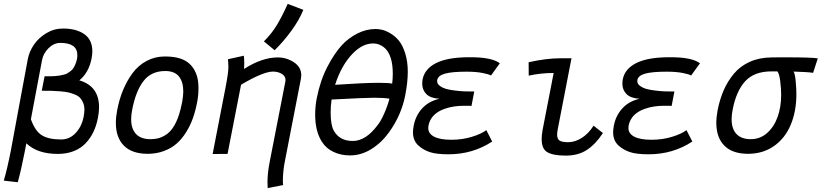

<svg xmlns="http://www.w3.org/2000/svg" viewBox="-46 -796 4250 993"><path d="M270.5 -74.7Q314 -74.7 345.5 -108.4Q377 -142.1 386.7 -192.9Q390.6 -213.9 390.6 -228.5Q390.6 -248 384.5 -263.2Q378.4 -278.3 369.1 -288.8Q359.9 -299.3 343 -306.4Q326.2 -313.5 310.1 -317.4Q293.9 -321.3 268.3 -323.5Q242.7 -325.7 222.2 -326.2Q201.7 -326.7 169.9 -326.7L184.6 -401.4Q202.1 -401.4 211.2 -401.4Q220.2 -401.4 235.8 -402.3Q251.5 -403.3 260 -404.8Q268.6 -406.2 281.5 -409.2Q294.4 -412.1 301.8 -416.5Q309.1 -420.9 318.4 -427.7Q327.6 -434.6 333.3 -443.4Q338.9 -452.1 344 -464.1Q349.1 -476.1 352.1 -490.7Q354 -500.5 354 -511.2Q354 -574.2 265.6 -574.2Q231.9 -573.7 204.8 -546.6Q177.7 -519.5 171.4 -484.9Q168.5 -469.7 147.5 -358.4Q126.5 -247.1 113.8 -179.2Q135.7 -117.7 170.7 -96.2Q205.6 -74.7 270.5 -74.7ZM90.3 -54.7Q88.9 -46.9 86.4 -34.7Q84 -22.5 83.5 -19Q64 81.1 45.9 146.5L-26.4 138.2Q-8.3 76.7 10.3 -18.1Q18.6 -61 53.7 -253.2Q88.9 -445.3 97.7 -489.7Q105 -528.8 129.2 -564.5Q153.3 -600.1 193.4 -624.3Q233.4 -648.4 279.8 -648.4Q349.1 -648.4 390.4 -619.1Q431.6 -589.8 431.6 -530.3Q431.6 -514.6 427.7 -493.7Q413.1 -419.9 364.3 -380.4Q466.3 -350.6 466.3 -241.2Q466.3 -215.8 460.4 -186Q452.6 -146 437 -113.5Q421.4 -81.1 397 -55.2Q372.6 -29.3 336.7 -14.9Q300.8 -0.5 255.9 0H252.4Q147.5 0 90.3 -54.7Z M716.3 -0.5Q635.7 -1 594.5 -43Q553.2 -85 553.2 -160.6Q553.2 -189.9 560.1 -226.6Q570.8 -282.7 590.6 -330.6Q610.4 -378.4 639.9 -418.2Q669.4 -458 712.4 -481Q755.4 -503.9 806.6 -503.9Q877 -503.9 916 -479.7Q955.1 -455.6 971.7 -405.8Q980.5 -379.4 980.5 -339.4Q980.5 -300.8 973.1 -265.1Q964.8 -221.7 951.4 -184.1Q938 -146.5 916.5 -112.1Q895 -77.6 867.7 -53.5Q840.3 -29.3 801.8 -14.9Q763.2 -0.5 717.3 -0.5ZM820.8 -105Q871.6 -145.5 894 -258.8Q894.5 -260.3 895 -263.2Q895.5 -266.1 896 -267.6Q901.9 -301.3 901.9 -323.2Q901.9 -372.6 879.4 -400.6Q856.9 -428.7 808.6 -428.7Q736.3 -428.7 696.3 -377Q656.2 -325.2 637.7 -229Q632.3 -201.2 632.3 -179.7Q632.3 -129.9 657.5 -103Q682.6 -76.2 731.9 -76.2Q759.8 -76.7 779.5 -83Q799.3 -89.4 820.8 -105Z M1318.8 -582Q1358.4 -621.1 1385.5 -665.8Q1412.6 -710.4 1441.9 -775.9L1522.9 -745.1Q1501.5 -692.4 1461.4 -637.5Q1421.4 -582.5 1374.5 -536.1ZM1216.3 -439.5Q1309.1 -499 1390.6 -499Q1436 -499 1474.1 -473.9Q1512.2 -448.7 1512.2 -406.2Q1512.2 -400.4 1510.3 -388.7L1427.2 38.6Q1417 90.8 1417 140.1Q1417 153.3 1418.5 161.1L1338.4 176.8Q1337.4 155.3 1337.4 145Q1337.4 100.1 1348.6 42L1429.7 -373.5Q1430.7 -379.4 1430.7 -381.8Q1430.7 -402.8 1410.9 -414.3Q1391.1 -425.8 1365.7 -425.8Q1315.9 -425.8 1200.7 -357.9L1130.9 0L1053.7 0.5L1120.6 -344.2Q1135.3 -419.4 1135.3 -450.7Q1135.3 -458.5 1133.3 -489.7L1214.8 -507.8Q1217.3 -495.6 1217.3 -468.8Q1217.3 -457 1216.3 -439.5Z M1680.2 -120.6Q1710 -66.9 1778.3 -66.9Q1846.7 -66.9 1907.7 -149.9Q1923.8 -169.9 1940.9 -208.5Q1958 -247.1 1968.3 -285.6Q1938.5 -290.5 1888.2 -290.5Q1844.2 -290.5 1668.9 -281.2Q1664.1 -248 1664.1 -214.8Q1664.1 -149.4 1680.2 -120.6ZM1896.5 -646Q1913.1 -646 1931.6 -641.6Q1950.2 -637.2 1974.6 -622.6Q1999 -607.9 2017.8 -584.7Q2036.6 -561.5 2049.8 -519.8Q2063 -478 2063 -424.3Q2063 -373 2050.8 -308.6L2049.8 -303.2Q2030.3 -201.7 1966.8 -112.8Q1927.2 -57.6 1874.5 -24.9Q1821.8 7.8 1763.7 7.8Q1717.3 7.8 1678.5 -10.5Q1639.6 -28.8 1617.7 -64.5Q1584 -118.2 1584 -203.1Q1584 -246.6 1592.3 -288.1Q1610.4 -379.9 1647 -450.4Q1683.6 -521 1723.1 -563.5Q1756.3 -599.1 1802 -622.6Q1847.7 -646 1896.5 -646ZM1982.4 -363.8Q1985.4 -388.7 1985.4 -414.6Q1985.4 -462.4 1975.1 -495.1Q1962.9 -534.2 1938 -552.7Q1913.1 -571.3 1884.3 -571.3Q1828.6 -571.3 1777.8 -518.6Q1720.2 -459.5 1687 -357.4Q1838.9 -367.7 1913.1 -367.7Q1960 -367.7 1982.4 -363.8Z M2499.5 -64Q2398.9 2 2273.4 2Q2210.9 2 2177 -9.3Q2143.1 -20.5 2117.2 -43.9Q2089.8 -69.3 2089.8 -112.3Q2089.8 -125.5 2093.8 -147Q2103.5 -197.8 2137.2 -235.1Q2170.9 -272.5 2226.6 -285.2Q2180.2 -288.1 2158.9 -309.6Q2137.7 -331.1 2137.7 -363.3Q2137.7 -375.5 2139.6 -385.3Q2150.4 -440.4 2210.2 -470.2Q2270 -500 2380.9 -500H2387.7Q2497.6 -500 2539.1 -468.8L2493.2 -405.3Q2483.4 -412.1 2449.2 -418.7Q2415 -425.3 2367.2 -425.3Q2292 -425.3 2255.9 -415.3Q2219.7 -405.3 2215.3 -382.3Q2214.8 -380.4 2214.8 -376.5Q2214.8 -362.3 2229 -351.8Q2243.2 -341.3 2262.7 -335.9Q2282.2 -330.6 2309.8 -327.4Q2337.4 -324.2 2356.2 -323.5Q2375 -322.8 2395.5 -322.8H2397.9H2406.7L2392.6 -248.5Q2386.2 -248.5 2373.5 -248.8Q2360.8 -249 2354.5 -249Q2298.3 -249 2254.4 -233.4Q2182.1 -208.5 2169.9 -146Q2168.9 -141.6 2168.9 -133.8Q2168.9 -105 2199.2 -89.1Q2229.5 -73.2 2288.6 -73.2Q2345.2 -73.2 2394.5 -88.4Q2443.8 -103.5 2469.2 -123Z M2851.1 -494.6H2909.7Q2909.7 -494.6 2838.4 -126.5Q2835.4 -110.8 2835.4 -99.6Q2835.4 -76.2 2848.9 -68.4Q2862.3 -60.5 2892.6 -60.5Q2927.7 -60.5 2962.9 -82.8Q2998 -105 3023.9 -146L3072.3 -107.9Q3033.7 -49.3 2988.8 -20.3Q2943.8 8.8 2879.9 8.8Q2813.5 8.8 2783.2 -9.8Q2755.4 -26.9 2755.4 -77.6Q2755.4 -95.2 2760.3 -124.5L2817.4 -418.5Q2750 -418.5 2688.5 -404.8L2688 -474.1Q2780.3 -494.6 2851.1 -494.6Z M3534.7 -64Q3434.1 2 3308.6 2Q3246.1 2 3212.2 -9.3Q3178.2 -20.5 3152.3 -43.9Q3125 -69.3 3125 -112.3Q3125 -125.5 3128.9 -147Q3138.7 -197.8 3172.4 -235.1Q3206.1 -272.5 3261.7 -285.2Q3215.3 -288.1 3194.1 -309.6Q3172.9 -331.1 3172.9 -363.3Q3172.9 -375.5 3174.8 -385.3Q3185.5 -440.4 3245.4 -470.2Q3305.2 -500 3416 -500H3422.9Q3532.7 -500 3574.2 -468.8L3528.3 -405.3Q3518.6 -412.1 3484.4 -418.7Q3450.2 -425.3 3402.3 -425.3Q3327.1 -425.3 3291 -415.3Q3254.9 -405.3 3250.5 -382.3Q3250 -380.4 3250 -376.5Q3250 -362.3 3264.2 -351.8Q3278.3 -341.3 3297.9 -335.9Q3317.4 -330.6 3345 -327.4Q3372.6 -324.2 3391.4 -323.5Q3410.2 -322.8 3430.7 -322.8H3433.1H3441.9L3427.7 -248.5Q3421.4 -248.5 3408.7 -248.8Q3396 -249 3389.6 -249Q3333.5 -249 3289.6 -233.4Q3217.3 -208.5 3205.1 -146Q3204.1 -141.6 3204.1 -133.8Q3204.1 -105 3234.4 -89.1Q3264.6 -73.2 3323.7 -73.2Q3380.4 -73.2 3429.7 -88.4Q3479 -103.5 3504.4 -123Z M4058.1 -425.8Q4065.4 -416 4069.1 -377.4Q4072.8 -338.9 4072.8 -309.6Q4072.8 -219.7 4043.2 -149.9Q4013.7 -80.1 3956.5 -40.3Q3899.4 -0.5 3822.8 -0.5H3821.8Q3741.2 -1 3700 -43Q3658.7 -85 3658.7 -160.6Q3658.7 -189.9 3665.5 -226.6Q3676.8 -283.2 3697 -329.6Q3717.3 -376 3749.8 -415Q3782.2 -454.1 3831.8 -476.3Q3881.3 -498.5 3943.8 -499Q3944.8 -499 3970 -499.3Q3995.1 -499.5 4016.1 -499.5Q4154.3 -499.5 4183.6 -494.1L4159.2 -419.4Q4130.4 -423.8 4058.1 -425.8ZM3974.6 -426.8H3963.9H3943.8Q3855 -426.8 3808.3 -376Q3761.7 -325.2 3743.2 -229Q3737.8 -201.2 3737.8 -179.7Q3737.8 -129.9 3762.9 -103Q3788.1 -76.2 3837.4 -76.2Q3884.8 -76.2 3920.9 -107.7Q3957 -139.2 3975.6 -190.9Q3994.1 -242.7 3994.1 -305.2Q3994.1 -336.4 3989.3 -375.7Q3984.4 -415 3974.6 -426.8Z"/></svg>

Font: Fantasque Sans Mono
Style: Italic
Weight: 400
Italic angle: -11°
Monospace: yes
Designer: Jany Belluz
Version: Version 1.8.0 ; ttfautohint (v1.8.2)